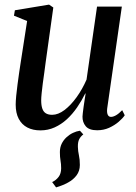

<svg xmlns="http://www.w3.org/2000/svg" viewBox="-20 -554 588 832"><path d="M326.5 12.5 341 28.5Q329 37.5 323 49.8Q317 62 317.5 82.5Q318 101.5 322 119Q326 136.5 326 161Q326 186.5 312 205.5Q298 224.5 274.5 237.2Q251 250 223 258L206 235Q223 227 234 212.5Q245 198 245 175Q245 156.5 242.2 141.5Q239.5 126.5 239.5 105Q239.5 85 247.2 69Q255 53 268 41Q281 29 296.2 21.8Q311.5 14.5 326.5 12.5ZM155 11Q122.5 11 98.5 -1.5Q74.5 -14 61.2 -39Q48 -64 48 -100.5Q48 -115 50.2 -138.5Q52.5 -162 56 -188.5Q59.5 -215 63 -239.2Q66.5 -263.5 69 -279L97.5 -463L40.5 -486L44.5 -509.5L192.5 -534L211 -521.5L177.5 -281.5Q175.5 -263 172 -239.8Q168.5 -216.5 165.5 -193.2Q162.5 -170 160.5 -150.2Q158.5 -130.5 158.5 -119.5Q158.5 -97 163.5 -83Q168.5 -69 179 -62.8Q189.5 -56.5 206 -56.5Q232 -56.5 259.5 -77.2Q287 -98 312 -132.8Q337 -167.5 355 -209L400.5 -525.5H508L444.5 -84Q442.5 -66.5 446.8 -57Q451 -47.5 461 -47.5Q470.5 -47.5 482.8 -54.5Q495 -61.5 509.5 -76.5L520.5 -54.5Q512 -41.5 494.2 -26.2Q476.5 -11 452.8 -0.2Q429 10.5 401 10.5Q366 10.5 351.5 -7Q337 -24.5 337.5 -49Q337.5 -52.5 338.8 -64Q340 -75.5 342.2 -90.8Q344.5 -106 346.8 -121.5Q349 -137 351 -148.5L349.5 -149Q334 -117.5 314 -88.5Q294 -59.5 269.8 -37.2Q245.5 -15 216.8 -2Q188 11 155 11Z"/></svg>

Font: Merriweather 96pt Medium
Style: Italic
Weight: 500
Italic angle: -7.8°
Version: Version 2.101